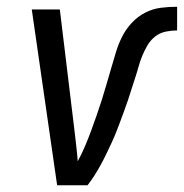

<svg xmlns="http://www.w3.org/2000/svg" viewBox="-20 -548 544 568"><path d="M239 0H149L74 -520H157L199 -173Q202 -148 205 -122Q208 -96 210 -71Q222 -93 231.5 -115.5Q241 -138 249.5 -161Q258 -184 266 -207Q274 -230 281.5 -253.5Q289 -277 295.5 -300Q302 -323 309 -346.5Q316 -370 323 -393.5Q330 -417 341 -439Q352 -461 369.5 -480Q387 -499 409.5 -510.5Q432 -522 456 -525Q480 -528 504 -528V-458Q488 -458 470.5 -454.5Q453 -451 439 -440Q425 -429 416 -413.5Q407 -398 400.5 -382Q394 -366 389.5 -349.5Q385 -333 379.5 -316.5Q374 -300 369 -284Q364 -268 358.5 -251.5Q353 -235 347 -219Q341 -203 335 -186.5Q329 -170 322.5 -154Q316 -138 308.5 -122Q301 -106 293.5 -90.5Q286 -75 277.5 -59.5Q269 -44 259.5 -29Q250 -14 239 0Z"/></svg>

Font: Iosevka Fixed
Style: Italic
Weight: 400
Italic angle: -9°
Monospace: yes
Designer: Belleve Invis
Foundry: Belleve Invis
Version: Version 33.2.4